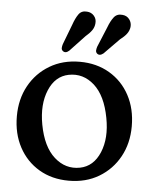

<svg xmlns="http://www.w3.org/2000/svg" viewBox="-49 -678 582 729"><g transform="rotate(5 242.0 -313.0)"><path d="M243 -444Q307 -444 356.2 -415Q405.5 -386 433 -334.8Q460.5 -283.5 460.5 -217Q460.5 -152 432.5 -101Q404.5 -50 354.8 -20.2Q305 9.5 240 9.5Q175.5 9.5 126.5 -19.5Q77.5 -48.5 50 -99.8Q22.5 -151 22.5 -217.5Q22.5 -282.5 50.5 -333.5Q78.5 -384.5 128.2 -414.2Q178 -444 243 -444ZM278.5 -43.5Q329.5 -53.5 352.8 -109Q376 -164.5 361.5 -240.5Q346 -324 302.8 -362.8Q259.5 -401.5 205 -391Q154 -381 130.8 -325.5Q107.5 -270 121.5 -194Q137 -110.5 180.5 -71.8Q224 -33 278.5 -43.5ZM201.5 -581Q210.5 -607 221.5 -622.5Q232.5 -638 253.5 -636Q270 -635 280.2 -623.2Q290.5 -611.5 289 -595Q288 -580 279.5 -567.8Q271 -555.5 255.5 -542.5L199 -482.5Q185.5 -470.5 175 -479Q169.5 -483.5 169.8 -490.2Q170 -497 172.5 -505ZM335 -583Q344.5 -608.5 356.2 -623.2Q368 -638 389 -635.5Q405.5 -634 415 -621.5Q424.5 -609 423 -592.5Q421 -577.5 412 -565.8Q403 -554 387 -542L329.5 -483.5Q315 -472 305 -481Q300 -486 300.5 -492.8Q301 -499.5 303.5 -507Z"/></g></svg>

Font: Fraunces 144pt S100
Style: Regular
Weight: 400
Version: Version 1.000; ttfautohint (v1.8.3)